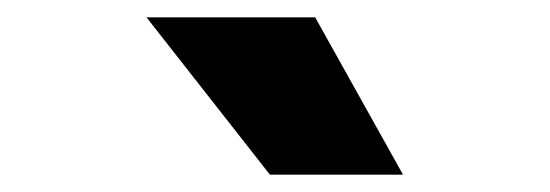

<svg xmlns="http://www.w3.org/2000/svg" viewBox="-20 -820 642 224"><path d="M150.9 -799.8H347.7L450.2 -616.2H294.9Z"/></svg>

Font: Hack
Style: Bold Italic
Weight: 700
Italic angle: -11°
Monospace: yes
Designer: Christopher Simpkins
Foundry: Christopher Simpkins
Version: Version 2.017; ttfautohint (v1.4.1) -l 4 -r 80 -G 350 -x 0 -